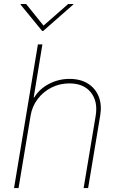

<svg xmlns="http://www.w3.org/2000/svg" viewBox="-20 -952 608 972"><path d="M134.9 -366.5 73.9 0H51.1L171.9 -727.3H194.6L150.6 -458.8H153.4Q179 -501.4 227.5 -527Q275.9 -552.6 332.4 -552.6Q387.1 -552.6 425.1 -528.8Q463.1 -505 479.8 -463.1Q496.4 -421.2 487.2 -366.5L426.1 0H403.4L464.5 -366.5Q476.2 -438.9 439.8 -484.4Q403.4 -529.8 331 -529.8Q282.7 -529.8 240.9 -508.9Q199.2 -487.9 171 -451Q142.8 -414.1 134.9 -366.5ZM112.2 -931.8 200.3 -822.4 325.3 -931.8H352.3L350.9 -929L198.9 -795.5H193.2L83.8 -929L85.2 -931.8Z"/></svg>

Font: Inter Thin  BETA
Style: Italic
Weight: 100
Italic angle: -9.39999°
Designer: Rasmus Andersson
Foundry: rsms
Version: Version 3.011;git-f93a4a705